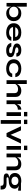

<svg xmlns="http://www.w3.org/2000/svg" viewBox="2805 -3560 960 6610"><g transform="rotate(90 3285.0 -255.0)"><path d="M443 11Q377 11 330 -12.5Q283 -36 254 -74.5Q225 -113 211 -158.5Q197 -204 197 -248Q197 -303 210.5 -350Q224 -397 253 -432.5Q282 -468 329 -488Q376 -508 443 -508Q520 -508 579.5 -475.5Q639 -443 673.5 -385Q708 -327 708 -248Q708 -171 673 -112.5Q638 -54 578 -21.5Q518 11 443 11ZM401 -89Q454 -89 493 -109Q532 -129 553.5 -164.5Q575 -200 575 -248Q575 -320 529.5 -364Q484 -408 401 -408Q343 -408 300 -389Q257 -370 233.5 -334.5Q210 -299 210 -248Q210 -201 233 -165Q256 -129 299 -109Q342 -89 401 -89ZM210 -697V-128Q210 -96 207 -59.5Q204 -23 201 0H80V-697Z M1257 -165H1383Q1375 -114 1340.5 -74Q1306 -34 1247 -11Q1188 12 1103 12Q1008 12 935 -18.5Q862 -49 821 -107Q780 -165 780 -247Q780 -329 820 -387.5Q860 -446 931.5 -477Q1003 -508 1099 -508Q1197 -508 1262 -477Q1327 -446 1358.5 -383.5Q1390 -321 1385 -224H911Q916 -186 939.5 -155Q963 -124 1003.5 -106Q1044 -88 1100 -88Q1162 -88 1203.5 -109.5Q1245 -131 1257 -165ZM1093 -409Q1021 -409 976 -377.5Q931 -346 918 -300H1256Q1251 -350 1208.5 -379.5Q1166 -409 1093 -409Z M1462 -165H1582Q1593 -131 1627.5 -109.5Q1662 -88 1718 -88Q1756 -88 1777 -95Q1798 -102 1806 -115.5Q1814 -129 1814 -146Q1814 -167 1801 -178.5Q1788 -190 1761 -197Q1734 -204 1692 -210Q1650 -217 1611 -227Q1572 -237 1542 -253.5Q1512 -270 1494.5 -295.5Q1477 -321 1477 -358Q1477 -394 1494.5 -422Q1512 -450 1543.5 -469Q1575 -488 1617.5 -498Q1660 -508 1709 -508Q1783 -508 1832 -486.5Q1881 -465 1905.5 -426.5Q1930 -388 1930 -338H1815Q1807 -375 1783 -391.5Q1759 -408 1709 -408Q1660 -408 1635 -393Q1610 -378 1610 -352Q1610 -331 1625.5 -319.5Q1641 -308 1671.5 -301Q1702 -294 1748 -286Q1787 -278 1822.5 -268Q1858 -258 1886 -242.5Q1914 -227 1930.5 -201.5Q1947 -176 1947 -137Q1947 -89 1919.5 -56Q1892 -23 1841 -5.5Q1790 12 1719 12Q1656 12 1610.5 -1.5Q1565 -15 1535 -36.5Q1505 -58 1488.5 -82.5Q1472 -107 1466 -129Q1460 -151 1462 -165Z M2636 -196Q2631 -131 2594.5 -84Q2558 -37 2494 -12.5Q2430 12 2342 12Q2250 12 2177.5 -17.5Q2105 -47 2063.5 -104.5Q2022 -162 2022 -247Q2022 -332 2063.5 -390Q2105 -448 2177.5 -478Q2250 -508 2342 -508Q2430 -508 2493 -483.5Q2556 -459 2592.5 -413Q2629 -367 2635 -302H2516Q2499 -352 2453 -380Q2407 -408 2342 -408Q2290 -408 2247.5 -390Q2205 -372 2179.5 -336.5Q2154 -301 2154 -247Q2154 -194 2179 -158.5Q2204 -123 2247 -105.5Q2290 -88 2342 -88Q2412 -88 2456.5 -116Q2501 -144 2517 -196Z M3186 0V-273Q3186 -314 3172 -341Q3158 -368 3127.5 -382Q3097 -396 3046 -396Q2997 -396 2957 -377.5Q2917 -359 2892 -329.5Q2867 -300 2864 -267L2863 -322Q2868 -355 2886 -388Q2904 -421 2934 -448Q2964 -475 3006.5 -491.5Q3049 -508 3102 -508Q3148 -508 3187 -496.5Q3226 -485 3255 -461Q3284 -437 3300 -401.5Q3316 -366 3316 -318V0ZM2741 0V-697H2871V0Z M3434 -497H3564V0H3434ZM3755 -390Q3699 -390 3658 -368.5Q3617 -347 3592 -316Q3567 -285 3557 -256L3556 -311Q3557 -323 3564 -346.5Q3571 -370 3585 -397.5Q3599 -425 3622 -450.5Q3645 -476 3678 -492Q3711 -508 3755 -508Z M3984 -715V-601H3833V-715ZM3843 -497H3973V0H3843Z M4113 -497H4243V200H4113ZM4252 -715V-601H4101V-715Z M4645 -85H4598L4780 -497H4922L4683 0H4560L4326 -497H4469Z M5147 -715V-601H4996V-715ZM5006 -497H5136V0H5006Z M5266 -497H5396V0H5266ZM5627 -508Q5673 -508 5712 -496Q5751 -484 5780 -459Q5809 -434 5825 -395.5Q5841 -357 5841 -304V0H5711V-281Q5711 -344 5680.5 -373.5Q5650 -403 5581 -403Q5529 -403 5487 -383Q5445 -363 5419 -332.5Q5393 -302 5389 -269L5388 -320Q5393 -355 5411 -388Q5429 -421 5459.5 -448.5Q5490 -476 5532 -492Q5574 -508 5627 -508Z M6207 -76Q6126 -76 6064.5 -100.5Q6003 -125 5969 -173Q5935 -221 5935 -289Q5935 -356 5968 -405Q6001 -454 6062.5 -481Q6124 -508 6207 -508Q6230 -508 6251.5 -505Q6273 -502 6294 -497L6545 -496V-398Q6494 -397 6441.5 -410.5Q6389 -424 6349 -440L6346 -447Q6380 -431 6410 -407.5Q6440 -384 6458.5 -353.5Q6477 -323 6477 -283Q6477 -218 6444 -171.5Q6411 -125 6350.5 -100.5Q6290 -76 6207 -76ZM6374 205V181Q6374 135 6344.5 117Q6315 99 6264 99H6109Q6064 99 6033.5 92Q6003 85 5985 72Q5967 59 5959 41.5Q5951 24 5951 4Q5951 -36 5977 -56.5Q6003 -77 6047 -84Q6091 -91 6144 -87L6207 -76Q6144 -74 6113.5 -65.5Q6083 -57 6083 -32Q6083 -17 6095 -8.5Q6107 0 6129 0H6292Q6359 0 6406.5 14.5Q6454 29 6479 63.5Q6504 98 6504 158V205ZM6207 -170Q6250 -170 6282.5 -184Q6315 -198 6333 -224.5Q6351 -251 6351 -288Q6351 -326 6333 -353Q6315 -380 6283 -394.5Q6251 -409 6207 -409Q6164 -409 6131 -394.5Q6098 -380 6080 -353Q6062 -326 6062 -288Q6062 -251 6080 -224.5Q6098 -198 6130.5 -184Q6163 -170 6207 -170Z"/></g></svg>

Font: Syne
Style: Bold
Weight: 700
Designer: Lucas Descroix
Foundry: Bonjour Monde
Version: Version 2.200